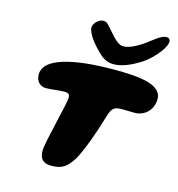

<svg xmlns="http://www.w3.org/2000/svg" viewBox="-126 -973 1028 1109"><g transform="rotate(15 387.5 -418.0)"><path d="M477 -632.5C529.5 -632.5 586 -660 633.5 -690C700.5 -732.5 778.5 -831 749.5 -858C735.5 -871.5 700.5 -858 670 -833.5C611 -787 551.5 -747 505 -747C483 -747 465.5 -760.5 441 -785C422.5 -805 408.5 -823 385 -848C350.5 -884 288 -830.5 300.5 -792.5C312 -754.5 343 -716.5 381 -678.5C407 -652.5 433 -632.5 477 -632.5ZM280 27C348.5 27 373 4.5 410.5 -52C444 -113 487 -231 511.5 -316C529 -378 539 -394.5 591.5 -394.5C618 -394.5 628 -393 666 -393C730.5 -393 775 -442 775 -503.5C775 -594.5 629.5 -603.5 486.5 -603.5C320 -603.5 75 -581.5 75 -464C75 -422.5 101.5 -398 134.5 -398C171.5 -398 209 -406 245 -406C268 -406 277 -398.5 277 -380C277 -339.5 210.5 -96 210.5 -46C210.5 0.5 228 27 280 27Z"/></g></svg>

Font: Gluten
Style: Bold Italic
Weight: 700
Italic angle: -13°
Designer: Tyler Finck
Foundry: Etcetera Type Company
Version: Version 0.920